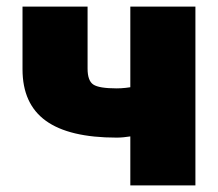

<svg xmlns="http://www.w3.org/2000/svg" viewBox="-20 -559 657 579"><path d="M332 -144Q188.5 -144 118.2 -194.8Q47.9 -245.6 47.9 -350.1V-539.1H244.1V-352.1Q244.1 -315.4 261.5 -304Q278.8 -292.5 332 -292.5Q357.9 -292.5 389.2 -298.8Q420.4 -305.2 460.9 -318.8V-170.4Q452.6 -165 428.5 -158.7Q404.3 -152.3 377.4 -148.2Q350.6 -144 332 -144ZM373 0V-539.1H569.3V0Z"/></svg>

Font: Inter 18pt Black
Style: Regular
Weight: 900
Designer: Rasmus Andersson
Foundry: rsms
Version: Version 4.001;git-66647c0bb